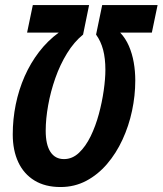

<svg xmlns="http://www.w3.org/2000/svg" viewBox="-20 -734 648 765"><path d="M221.2 11.2Q159.7 11.2 117.2 -14.9Q74.7 -41 52.7 -88.1Q30.8 -135.3 30.8 -198.2Q30.8 -258.8 42.7 -317.6Q54.7 -376.5 78.1 -429.7Q101.6 -482.9 135.7 -527.3Q169.9 -571.8 213.9 -604H87.9L110.8 -713.9H335L311 -596.2Q274.9 -566.9 247.1 -521.5Q219.2 -476.1 200.4 -422.6Q181.6 -369.1 171.9 -314.7Q162.1 -260.3 162.1 -212.9Q162.1 -157.7 180.9 -128.9Q199.7 -100.1 234.9 -100.1Q268.1 -100.1 294.7 -125.2Q321.3 -150.4 341.1 -190.9Q360.8 -231.4 373.8 -279.3Q386.7 -327.1 393.3 -373.8Q399.9 -420.4 399.9 -456.1Q399.9 -501 390.9 -535.4Q381.8 -569.8 362.8 -596.2L387.2 -713.9H607.9L585 -604H459Q480.5 -581.1 493.7 -550.5Q506.8 -520 512.9 -485.1Q519 -450.2 519 -413.1Q519 -353 506.1 -292.5Q493.2 -231.9 468 -177.5Q442.9 -123 406.5 -80.6Q370.1 -38.1 323.5 -13.4Q276.9 11.2 221.2 11.2Z"/></svg>

Font: Open Sans Condensed
Style: Italic
Weight: 400
Width: 3
Italic angle: -12°
Designer: Monotype Design Team
Foundry: Monotype Imaging Inc.
Version: Version 3.000